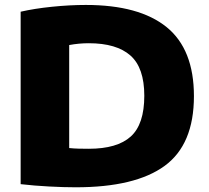

<svg xmlns="http://www.w3.org/2000/svg" viewBox="-20 -768 864 795"><path d="M293.5 7.5Q244 7.5 182.8 4.2Q121.5 1 65.5 -5.5V-719.5Q122 -732.5 195.2 -740Q268.5 -747.5 335.5 -747.5Q556.5 -747.5 669.8 -655.8Q783 -564 783 -370Q783 -169.5 661.5 -81Q540 7.5 293.5 7.5ZM347.5 -152Q465.5 -152 521.5 -202.8Q577.5 -253.5 577.5 -371.5Q577.5 -487.5 520 -538.2Q462.5 -589 347.5 -589Q307 -589 266.5 -581.5V-155Q286 -153 305.8 -152.5Q325.5 -152 347.5 -152Z"/></svg>

Font: Encode Sans SmExp XBd
Style: Regular
Weight: 800
Width: 6
Designer: Multiple Designers
Foundry: Impallari Type
Version: Version 3.002; ttfautohint (v1.8.3) -l 8 -r 50 -G 200 -x 14 